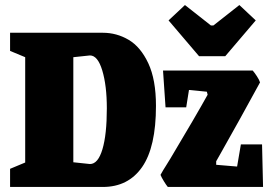

<svg xmlns="http://www.w3.org/2000/svg" viewBox="-20 -742 1077 762"><path d="M20 -72 80 -97V-515L20 -540V-612H388Q443 -612 490.5 -584Q538 -556 568.5 -491Q599 -426 599 -322Q599 -158 544 -79Q489 0 388 0H20ZM404 -312Q404 -402 386 -462Q368 -522 337 -522L271 -515V-98L337 -91Q369 -91 386.5 -149.5Q404 -208 404 -312ZM617 -48Q628 -68 638.5 -84Q649 -100 657 -114Q758 -283 804 -366L801 -378L730 -385L719 -316H637L627 -462H983Q990 -454 999.5 -439.5Q1009 -425 1012 -415Q932 -268 855 -132L838 -102V-88L921 -81L936 -169H1020L1024 0H646Q640 -7 630.5 -22.5Q621 -38 617 -48ZM649 -661 714 -722 817 -641H827L930 -722L995 -661L874 -519H770Z"/></svg>

Font: Grenze Black
Style: Regular
Weight: 900
Designer: Renata Polastri
Foundry: Omnibus-Type
Version: Version 1.002; ttfautohint (v1.8)